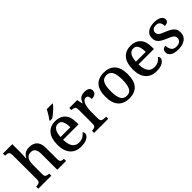

<svg xmlns="http://www.w3.org/2000/svg" viewBox="178 -1840 2925 2925"><g transform="rotate(-45 1640.0 -378.0)"><path d="M19 0V-46H25Q59 -46 82.5 -58Q106 -70 106 -117L105 -649Q105 -678 93.5 -692Q82 -706 64 -710Q46 -714 27 -714H18V-760H219V-558Q219 -538 217.5 -515Q216 -492 214.5 -475.5Q213 -459 213 -459H220Q236 -492 258.5 -511.5Q281 -531 308.5 -539Q336 -547 369 -547Q452 -547 497 -500.5Q542 -454 542 -352V-117Q542 -71 561.5 -58.5Q581 -46 615 -46H618V0H428V-340Q428 -405 406 -440.5Q384 -476 328 -476Q290 -476 265.5 -455.5Q241 -435 230 -399Q219 -363 219 -316V-112Q219 -69 241.5 -57.5Q264 -46 297 -46H300V0Z M939 10Q824 10 761 -62Q698 -134 698 -264Q698 -405 758.5 -476Q819 -547 929 -547Q1030 -547 1088 -486.5Q1146 -426 1146 -307V-260H814Q817 -154 853.5 -105.5Q890 -57 958 -57Q1010 -57 1046.5 -79Q1083 -101 1101 -131Q1110 -126 1116 -116Q1122 -106 1122 -92Q1122 -69 1102.5 -45.5Q1083 -22 1042.5 -6Q1002 10 939 10ZM1027 -317Q1027 -396 1005 -442.5Q983 -489 928 -489Q878 -489 849 -445Q820 -401 816 -317ZM877 -619Q892 -638 909 -664Q926 -690 941.5 -717Q957 -744 967 -766H1091V-756Q1082 -743 1063 -723Q1044 -703 1020 -681Q996 -659 971 -639.5Q946 -620 925 -606H877Z M1222 0V-46H1225Q1259 -46 1282 -58.5Q1305 -71 1305 -118V-422Q1305 -466 1282 -478Q1259 -490 1226 -490H1223V-536H1393L1413 -444H1418Q1431 -474 1446.5 -497.5Q1462 -521 1487.5 -534Q1513 -547 1556 -547Q1612 -547 1639 -527Q1666 -507 1666 -471Q1666 -435 1640.5 -413Q1615 -391 1562 -391Q1562 -432 1550.5 -451.5Q1539 -471 1510 -471Q1483 -471 1465 -450.5Q1447 -430 1437 -398.5Q1427 -367 1422.5 -333.5Q1418 -300 1418 -275V-113Q1418 -69 1441 -57.5Q1464 -46 1496 -46H1526V0Z M1974 10Q1862 10 1797.5 -59Q1733 -128 1733 -269Q1733 -410 1795 -478.5Q1857 -547 1977 -547Q2089 -547 2153.5 -478.5Q2218 -410 2218 -269Q2218 -128 2156 -59Q2094 10 1974 10ZM1976 -46Q2045 -46 2073 -102.5Q2101 -159 2101 -269Q2101 -380 2072.5 -435Q2044 -490 1975 -490Q1906 -490 1878 -435Q1850 -380 1850 -269Q1850 -159 1878.5 -102.5Q1907 -46 1976 -46Z M2563 10Q2448 10 2385 -62Q2322 -134 2322 -264Q2322 -405 2382.5 -476Q2443 -547 2553 -547Q2654 -547 2712 -486.5Q2770 -426 2770 -307V-260H2438Q2441 -154 2477.5 -105.5Q2514 -57 2582 -57Q2634 -57 2670.5 -79Q2707 -101 2725 -131Q2734 -126 2740 -116Q2746 -106 2746 -92Q2746 -69 2726.5 -45.5Q2707 -22 2666.5 -6Q2626 10 2563 10ZM2651 -317Q2651 -396 2629 -442.5Q2607 -489 2552 -489Q2502 -489 2473 -445Q2444 -401 2440 -317Z M3034 10Q2948 10 2902.5 -19Q2857 -48 2857 -100Q2857 -129 2869.5 -144Q2882 -159 2899 -165Q2916 -171 2930 -171Q2930 -116 2955.5 -79Q2981 -42 3038 -42Q3091 -42 3117.5 -65.5Q3144 -89 3144 -125Q3144 -149 3133.5 -165Q3123 -181 3096.5 -196.5Q3070 -212 3021 -231Q2969 -253 2934.5 -274.5Q2900 -296 2882.5 -325.5Q2865 -355 2865 -399Q2865 -471 2919 -508.5Q2973 -546 3062 -546Q3115 -546 3149.5 -533Q3184 -520 3201 -499Q3218 -478 3218 -454Q3218 -424 3197.5 -407.5Q3177 -391 3136 -391Q3136 -441 3114.5 -468.5Q3093 -496 3049 -496Q3004 -496 2981.5 -476Q2959 -456 2959 -422Q2959 -399 2971 -382Q2983 -365 3011.5 -350.5Q3040 -336 3087 -318Q3137 -298 3170.5 -276Q3204 -254 3221 -224.5Q3238 -195 3238 -153Q3238 -74 3183 -32Q3128 10 3034 10Z"/></g></svg>

Font: Noto Naskh Arabic Medium
Style: Regular
Weight: 500
Designer: Monotype Design Team, David Williams, Mohamad Dakak and Nizar Qandah
Foundry: Monotype Imaging Inc.
Version: Version 2.016